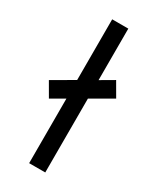

<svg xmlns="http://www.w3.org/2000/svg" viewBox="-193 -808 711 867"><g transform="rotate(30 162.5 -375.0)"><path d="M204.5 -750V-481.5L273 -521.5L315 -449L204.5 -385V0H120.5V-336.5L52 -297L10 -369.5L120.5 -433.5V-750Z"/></g></svg>

Font: Urbanist Medium
Style: Regular
Weight: 500
Designer: Corey Hu
Foundry: Corey Hu
Version: Version 1.321; ttfautohint (v1.8.4.7-5d5b)